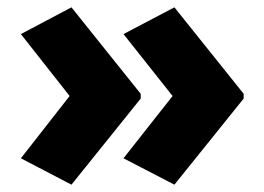

<svg xmlns="http://www.w3.org/2000/svg" viewBox="-20 -543 721 524"><path d="M645 -274 456 -39 317 -111 451 -281 317 -450 456 -523 645 -287ZM364 -274 175 -39 37 -111 170 -281 37 -450 175 -523 364 -287Z"/></svg>

Font: Noto Sans Gurmukhi UI Black
Style: Regular
Weight: 900
Designer: Jelle Bosma - Monotype Design Team
Foundry: Monotype Imaging Inc.
Version: Version 2.004; ttfautohint (v1.8.4.7-5d5b)